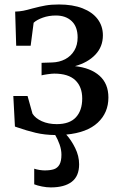

<svg xmlns="http://www.w3.org/2000/svg" viewBox="-20 -578 530 836"><path d="M268.5 8Q290 31.5 307.2 66.2Q324.5 101 324.5 137.5Q324.5 189 292.5 213.5Q260.5 238 201 238Q183 238 162.8 234Q142.5 230 129 224.5V156.5Q138.5 160 152 162Q165.5 164 174 164Q199 164 214.8 158.8Q230.5 153.5 239 138.5Q247.5 123.5 247.5 95.5Q247.5 74 239.5 51.2Q231.5 28.5 220.5 10Q174 9.5 135.2 0.2Q96.5 -9 55 -23.5Q53 -24.5 45 -27L38 -160H100L121.5 -83Q134 -63 162.2 -50.2Q190.5 -37.5 227 -37.5Q283 -37.5 310.5 -67.2Q338 -97 338 -149Q338 -200 307.8 -228.8Q277.5 -257.5 216 -257.5Q206.5 -257.5 187.2 -254.8Q168 -252 161 -250V-304.5L207 -306Q238.5 -307 263.8 -320.2Q289 -333.5 303.5 -357.8Q318 -382 318 -415Q318 -461.5 292.2 -486Q266.5 -510.5 223.5 -510.5Q192.5 -510.5 166.5 -501.2Q140.5 -492 126.5 -479L113.5 -379H50.5L46 -527.5Q64.5 -528 81.2 -531.2Q98 -534.5 120.5 -541Q154.5 -550 178.8 -554.2Q203 -558.5 237 -558.5Q296.5 -558.5 339.5 -541.8Q382.5 -525 405.2 -494.8Q428 -464.5 428 -424Q428 -374.5 395.2 -340Q362.5 -305.5 306.5 -290Q375 -282.5 413.5 -248Q452 -213.5 452 -153.5Q452 -87 405.5 -43.8Q359 -0.5 268.5 8Z"/></svg>

Font: Merriweather 12pt
Style: Regular
Weight: 400
Designer: Eben Sorkin
Foundry: Eben Sorkin
Version: Version 2.100